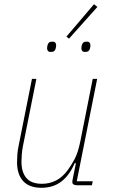

<svg xmlns="http://www.w3.org/2000/svg" viewBox="-20 -881 535 913"><path d="M153 -506 89 -186Q85 -166 83.5 -145Q82 -124 82 -113Q82 -62 105.5 -34.5Q129 -7 180 -7Q215 -7 246 -22.5Q277 -38 302 -72Q319 -95 335 -125Q351 -155 362 -209L421 -506H442L345 -19H421L417 0H347Q337 0 330.5 -3.5Q324 -7 324 -15Q324 -21 326 -31L341 -105H335Q311 -48 272 -18Q233 12 177 12Q119 12 90 -20Q61 -52 61 -110Q61 -127 62.5 -146.5Q64 -166 68 -185L132 -506ZM308 -697 296 -707 427 -861 443 -848ZM222 -634Q211 -634 207.5 -639.5Q204 -645 204 -651Q204 -658 206 -666Q208 -674 213 -678.5Q218 -683 229 -683Q240 -683 243.5 -677.5Q247 -672 247 -666Q247 -659 245 -651Q243 -643 238 -638.5Q233 -634 222 -634ZM385 -634Q374 -634 370.5 -639.5Q367 -645 367 -651Q367 -658 369 -666Q371 -674 376 -678.5Q381 -683 392 -683Q403 -683 406.5 -677.5Q410 -672 410 -666Q410 -659 408 -651Q406 -643 401 -638.5Q396 -634 385 -634Z"/></svg>

Font: IBM Plex Sans Cond Thin
Style: Italic
Weight: 100
Width: 3
Italic angle: -11°
Designer: Mike Abbink, Paul van der Laan, Pieter van Rosmalen
Foundry: Bold Monday
Version: Version 1.3